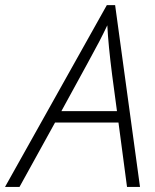

<svg xmlns="http://www.w3.org/2000/svg" viewBox="-74 -737 611 757"><path d="M393.1 -253.9H143.1L2.9 0H-54.2L347.2 -716.8H379.9L478 0H426.8ZM387.2 -298.8 368.2 -440.9Q353 -559.1 349.1 -637.2Q334.5 -606.4 317.6 -573.7Q300.8 -541 168 -298.8Z"/></svg>

Font: TypoPRO Open Sans
Style: Italic
Weight: 300
Italic angle: -12°
Foundry: Ascender Corporation
Version: Version 1.10